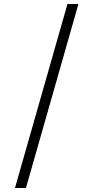

<svg xmlns="http://www.w3.org/2000/svg" viewBox="-20 -812 468 962"><path d="M318 -792H373L110 130H55Z"/></svg>

Font: Noto Sans Bengali UI Light
Style: Regular
Weight: 300
Designer: Jelle Bosma - Monotype Design Team
Foundry: Monotype Imaging Inc.
Version: Version 2.003; ttfautohint (v1.8.4.7-5d5b)